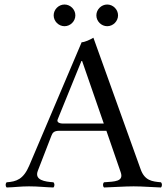

<svg xmlns="http://www.w3.org/2000/svg" viewBox="-20 -825 739 850"><path d="M406.6 -757C406.6 -731 428.6 -709 454.6 -709C480.6 -709 502.6 -731 502.6 -757C502.6 -783 480.6 -805 454.6 -805C428.6 -805 406.6 -783 406.6 -757ZM217.6 -757C217.6 -731 239.6 -709 265.6 -709C291.6 -709 313.6 -731 313.6 -757C313.6 -783 291.6 -805 265.6 -805C239.6 -805 217.6 -783 217.6 -757ZM260.5 -278C238.5 -278 231.1 -286.1 235.3 -296.3L340.5 -555H343.5L439.5 -278ZM147.5 -69 207.5 -224C212.5 -237 218.5 -246 242.5 -246H451L514.5 -62C528.6 -21 488.1 -21.4 440.5 -18C434.5 -12 434.5 -1 440.5 5C477.5 4 532.5 0 571.5 0C612.5 0 655.5 4 692.5 5C698.5 -1 698.5 -12 692.5 -18C653.7 -21.5 620.5 -25 602.5 -76L393.5 -658C378.5 -649 354.5 -638 341.5 -638L109.5 -92C83.7 -31.3 53 -21 9.5 -18C3.5 -12 3.5 -1 9.5 5C46.5 4 69.5 0 108.5 0C149.5 0 179.5 4 216.5 5C222.5 -1 222.5 -12 216.5 -18C178.9 -20.6 131.3 -27.3 147.5 -69Z"/></svg>

Font: Libertinus Serif Display
Style: Regular
Weight: 400
Designer: Philipp H. Poll
Foundry: Khaled Hosny
Version: Version 6.1